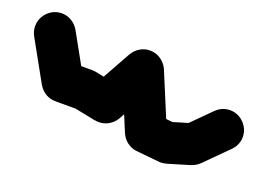

<svg xmlns="http://www.w3.org/2000/svg" viewBox="-109 -547 1120 803"><g transform="rotate(20 450.5 -145.5)"><path d="M-37.3 -280Q-37.3 -256.3 -25.5 -236.3Q-13.7 -216.3 6.3 -204.5Q26.3 -192.7 50 -192.7Q73.7 -192.7 93.7 -204.5Q113.7 -216.3 125.7 -236.3Q137.7 -256.3 137.7 -280Q137.7 -303.7 125.7 -323.7Q113.7 -343.7 93.7 -355.7Q73.7 -367.7 50 -367.7Q26.3 -367.7 6.3 -355.7Q-13.7 -343.7 -25.5 -323.7Q-37.3 -303.7 -37.3 -280Z M126.3 -322.7 -26.3 -237.3 73.7 -57.3 226.3 -142.7Z M62.7 -100Q62.7 -76.3 74.5 -56.3Q86.3 -36.3 106.3 -24.5Q126.3 -12.7 150 -12.7Q173.7 -12.7 193.7 -24.5Q213.7 -36.3 225.7 -56.3Q237.7 -76.3 237.7 -100Q237.7 -123.7 225.7 -143.7Q213.7 -163.7 193.7 -175.7Q173.7 -187.7 150 -187.7Q126.3 -187.7 106.3 -175.7Q86.3 -163.7 74.5 -143.7Q62.7 -123.7 62.7 -100Z M150 -187.7V-12.7H250V-187.7Z M162.7 -100Q162.7 -76.3 174.5 -56.3Q186.3 -36.3 206.3 -24.5Q226.3 -12.7 250 -12.7Q273.7 -12.7 293.7 -24.5Q313.7 -36.3 325.7 -56.3Q337.7 -76.3 337.7 -100Q337.7 -123.7 325.7 -143.7Q313.7 -163.7 293.7 -175.7Q273.7 -187.7 250 -187.7Q226.3 -187.7 206.3 -175.7Q186.3 -163.7 174.5 -143.7Q162.7 -123.7 162.7 -100Z M267.3 -186 232.7 -14 332.7 6 367.3 -166Z M262.7 -80Q262.7 -56.3 274.5 -36.3Q286.3 -16.3 306.3 -4.5Q326.3 7.3 350 7.3Q373.7 7.3 393.7 -4.5Q413.7 -16.3 425.7 -36.3Q437.7 -56.3 437.7 -80Q437.7 -103.7 425.7 -123.7Q413.7 -143.7 393.7 -155.7Q373.7 -167.7 350 -167.7Q326.3 -167.7 306.3 -155.7Q286.3 -143.7 274.5 -123.7Q262.7 -103.7 262.7 -80Z M273.7 -122.7 426.3 -37.3 526.3 -217.3 373.7 -302.7Z M362.7 -260Q362.7 -236.3 374.5 -216.3Q386.3 -196.3 406.3 -184.5Q426.3 -172.7 450 -172.7Q473.7 -172.7 493.7 -184.5Q513.7 -196.3 525.7 -216.3Q537.7 -236.3 537.7 -260Q537.7 -283.7 525.7 -303.7Q513.7 -323.7 493.7 -335.7Q473.7 -347.7 450 -347.7Q426.3 -347.7 406.3 -335.7Q386.3 -323.7 374.5 -303.7Q362.7 -283.7 362.7 -260Z M530.7 -293.7 369.3 -226.3 469.3 13.7 630.7 -53.7Z M462.7 -20Q462.7 3.7 474.5 23.7Q486.3 43.7 506.3 55.5Q526.3 67.3 550 67.3Q573.7 67.3 593.7 55.5Q613.7 43.7 625.7 23.7Q637.7 3.7 637.7 -20Q637.7 -43.7 625.7 -63.7Q613.7 -83.7 593.7 -95.7Q573.7 -107.7 550 -107.7Q526.3 -107.7 506.3 -95.7Q486.3 -83.7 474.5 -63.7Q462.7 -43.7 462.7 -20Z M558.3 -106.7 541.7 66.7 641.7 76.7 658.3 -96.7Z M562.7 -10Q562.7 13.7 574.5 33.7Q586.3 53.7 606.3 65.5Q626.3 77.3 650 77.3Q673.7 77.3 693.7 65.5Q713.7 53.7 725.7 33.7Q737.7 13.7 737.7 -10Q737.7 -33.7 725.7 -53.7Q713.7 -73.7 693.7 -85.7Q673.7 -97.7 650 -97.7Q626.3 -97.7 606.3 -85.7Q586.3 -73.7 574.5 -53.7Q562.7 -33.7 562.7 -10Z M624.7 -94 675.3 74 775.3 44 724.7 -124Z M662.7 -40Q662.7 -16.3 674.5 3.7Q686.3 23.7 706.3 35.5Q726.3 47.3 750 47.3Q773.7 47.3 793.7 35.5Q813.7 23.7 825.7 3.7Q837.7 -16.3 837.7 -40Q837.7 -63.7 825.7 -83.7Q813.7 -103.7 793.7 -115.7Q773.7 -127.7 750 -127.7Q726.3 -127.7 706.3 -115.7Q686.3 -103.7 674.5 -83.7Q662.7 -63.7 662.7 -40Z M688.3 -101.7 811.7 21.7 911.7 -78.3 788.3 -201.7Z M762.7 -140Q762.7 -116.3 774.5 -96.3Q786.3 -76.3 806.3 -64.5Q826.3 -52.7 850 -52.7Q873.7 -52.7 893.7 -64.5Q913.7 -76.3 925.7 -96.3Q937.7 -116.3 937.7 -140Q937.7 -163.7 925.7 -183.7Q913.7 -203.7 893.7 -215.7Q873.7 -227.7 850 -227.7Q826.3 -227.7 806.3 -215.7Q786.3 -203.7 774.5 -183.7Q762.7 -163.7 762.7 -140Z"/></g></svg>

Font: Linefont Thin
Style: Regular
Weight: 100
Monospace: yes
Version: Version 3.002;gftools[0.9.33]